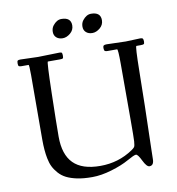

<svg xmlns="http://www.w3.org/2000/svg" viewBox="-92 -923 938 1019"><g transform="rotate(-10 377.5 -413.5)"><path d="M420.7 -814.7Q441.2 -841.1 466.3 -841.1Q517.8 -841.1 517.8 -797.9Q517.8 -772.5 497.7 -755.7Q477.5 -739 456.7 -739Q435.8 -739 422.9 -750.4Q409.9 -761.7 409.9 -781.2Q409.9 -800.8 420.7 -814.7ZM260.7 -814.7Q281.2 -841.1 306.4 -841.1Q357.9 -841.1 357.9 -797.9Q357.9 -772.5 337.8 -755.7Q317.6 -739 296.8 -739Q275.9 -739 262.9 -750.4Q250 -761.7 250 -781.2Q250 -800.8 260.7 -814.7ZM96.9 -575Q96.9 -631.1 93 -631.1H54.9Q44.7 -631.1 40.9 -634Q37.1 -637 37.1 -648.9Q37.1 -660.9 40.6 -663.9Q44.2 -667 54.9 -667L149.9 -664.1L266.1 -667Q276.1 -667 278.6 -663.2Q281 -659.4 281 -647.6Q281 -635.7 277.7 -633.4Q274.4 -631.1 262 -631.1H197Q191.9 -631.1 188 -464.2Q184.1 -297.4 184.1 -228Q184.1 -131.6 231.1 -84.4Q278.1 -37.1 376 -37.1Q473.9 -37.1 552 -90.1Q563.5 -97.7 568.2 -103.9Q573 -110.1 574.5 -134.6Q575.9 -159.2 575.9 -247.1V-552Q575.9 -631.1 570.1 -631.1H520Q504.2 -631.1 502.1 -637Q500 -642.8 500 -651.7Q500 -660.6 504.4 -663.8Q508.8 -667 520 -667L623 -664.1L700.9 -667Q711.4 -667 714.7 -663Q718 -658.9 718 -647.5Q718 -636 714 -633.5Q710 -631.1 697 -631.1H674.1Q668.2 -631.1 666.3 -496.3Q664.3 -361.6 663.1 -310.5Q661.9 -259.5 660 -188.7Q658.2 -117.9 657.1 -75.8Q656 -33.7 656 -24.9Q656 10 632.1 10Q616.9 10 599.2 -26.5Q581.5 -63 571.3 -63Q561 -63 523.1 -41.5Q485.1 -20 428.3 -3.1Q371.6 13.9 323.5 13.9Q275.4 13.9 241.6 6.7Q207.8 -0.5 184.7 -12.2Q161.6 -23.9 145 -42.7Q128.4 -61.5 119 -80.6Q109.6 -99.6 104.5 -126Q95.9 -168.7 95.9 -227.1Z"/></g></svg>

Font: Fanwood Text
Style: Regular
Weight: 400
Version: Version 1.1001